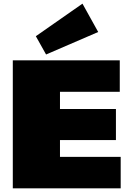

<svg xmlns="http://www.w3.org/2000/svg" viewBox="-20 -1030 708 1050"><path d="M251 -172H640V0H50V-700H635V-528H251L308 -660V-342L251 -434H614V-264H251L308 -356V-40ZM517 -855 232 -732 176 -832 431 -1010Z"/></svg>

Font: Pathway Extreme 28pt Black
Style: Regular
Weight: 900
Designer: Eduardo Rodriguez Tunni
Foundry: Eduardo Rodriguez Tunni
Version: Version 1.001;gftools[0.9.26]